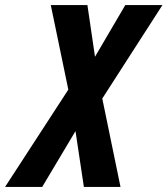

<svg xmlns="http://www.w3.org/2000/svg" viewBox="-73 -740 663 760"><path d="M259 0 211 -320 128 -720H273L316 -427L404 0ZM260 -442 423 -720H570L283 -274ZM258 -275 94 0H-53L235 -443Z"/></svg>

Font: Instrument Sans Condensed
Style: Bold Italic
Weight: 700
Width: 3
Italic angle: -13°
Designer: Rodrigo Fuenzalida
Foundry: fragTYPE
Version: Version 1.000;gftools[0.9.28]